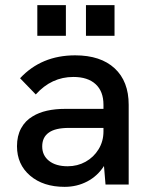

<svg xmlns="http://www.w3.org/2000/svg" viewBox="-20 -717 582 746"><path d="M384 -72Q359 -33 319 -12Q279 9 231 9Q148 9 97 -34.5Q46 -78 46 -149Q46 -189 62 -218.5Q78 -248 107 -265Q154 -294 234 -294H382V-310Q382 -362 351.5 -390Q321 -418 265 -418Q180 -418 119 -350L58 -413Q141 -502 272 -502Q371 -502 425.5 -451.5Q480 -401 480 -310V0H390ZM243 -71Q281 -71 312.5 -88.5Q344 -106 363 -137Q382 -168 382 -206V-220H248Q195 -220 170 -202Q144 -184 144 -148Q144 -113 170.5 -92Q197 -71 243 -71ZM314 -697H425V-578H314ZM125 -697H236V-578H125Z"/></svg>

Font: Hanken Grotesk Medium
Style: Regular
Weight: 500
Designer: Alfredo Marco Pradil
Foundry: Hanken Design Co.
Version: Version 3.014